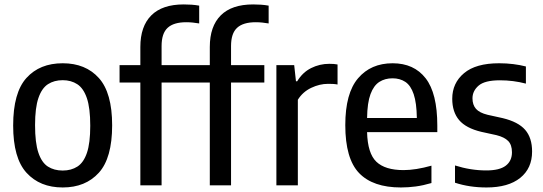

<svg xmlns="http://www.w3.org/2000/svg" viewBox="-20 -838 2453 868"><path d="M263.5 9.5Q160.5 9.5 100 -56.8Q39.5 -123 39.5 -270.5Q39.5 -419 99.5 -485.5Q159.5 -552 263.5 -552Q367 -552 427 -485.2Q487 -418.5 487 -271.5Q487 -123.5 426.8 -57Q366.5 9.5 263.5 9.5ZM263.5 -67Q302 -67 330 -85Q358 -103 373 -147Q388 -191 388 -269.5Q388 -349.5 372.8 -394.2Q357.5 -439 329.5 -457.2Q301.5 -475.5 263.5 -475.5Q225 -475.5 197 -457.5Q169 -439.5 153.8 -395.2Q138.5 -351 138.5 -272.5Q138.5 -192.5 153.5 -147.8Q168.5 -103 196.5 -85Q224.5 -67 263.5 -67Z M614.5 0V-465H520.5V-543.5H614.5V-625.5Q614.5 -719 664 -768.5Q713.5 -818 810.5 -818Q827.5 -818 845.8 -816.8Q864 -815.5 880.5 -812.5V-732Q865.5 -734.5 851.5 -736Q837.5 -737.5 822 -737.5Q765 -737.5 737.8 -712.2Q710.5 -687 710.5 -630V-543.5H861V-465H710.5V0Z M928.5 0V-465H834.5V-543.5H928.5V-625.5Q928.5 -719 978 -768.5Q1027.5 -818 1124.5 -818Q1141.5 -818 1159.8 -816.8Q1178 -815.5 1194.5 -812.5V-732Q1179.5 -734.5 1165.5 -736Q1151.5 -737.5 1136 -737.5Q1079 -737.5 1051.8 -712.2Q1024.5 -687 1024.5 -630V-543.5H1175V-465H1024.5V0Z M1229.5 0V-543.5H1310L1318 -470.5H1323.5Q1348 -511 1386.5 -530.2Q1425 -549.5 1468.5 -549.5Q1479.5 -549.5 1489 -548.8Q1498.5 -548 1506 -546.5V-456Q1495.5 -458 1485 -458.5Q1474.5 -459 1463 -459Q1425 -459 1386.8 -440.8Q1348.5 -422.5 1326.5 -387V0Z M1792.5 9.5Q1666 9.5 1603.5 -55.5Q1541 -120.5 1541 -272.5Q1541 -416.5 1598.8 -484.2Q1656.5 -552 1755 -552Q1851.5 -552 1904.2 -484.2Q1957 -416.5 1957 -270V-240.5H1639.5Q1642 -144.5 1681.5 -106.8Q1721 -69 1804.5 -69Q1859 -69 1930.5 -89V-10.5Q1893 0.5 1859.5 5Q1826 9.5 1792.5 9.5ZM1754.5 -484Q1720.5 -484 1695 -467.8Q1669.5 -451.5 1655 -412.5Q1640.5 -373.5 1639.5 -304.5H1864.5Q1863.5 -373 1850.2 -412.2Q1837 -451.5 1812.5 -467.8Q1788 -484 1754.5 -484Z M2179.5 9.5Q2102 9.5 2037 -12V-90Q2108 -67.5 2178.5 -67.5Q2238.5 -67.5 2266.5 -89Q2294.5 -110.5 2294.5 -149.5Q2294.5 -183 2277.5 -200.5Q2260.5 -218 2224.5 -227L2156 -242Q2086.5 -258.5 2055.5 -295.2Q2024.5 -332 2024.5 -391.5Q2024.5 -462.5 2077.8 -507.2Q2131 -552 2236.5 -552Q2270 -552 2300.2 -548.2Q2330.5 -544.5 2357.5 -537.5V-460Q2300.5 -475 2240 -475Q2171.5 -475 2143.8 -451Q2116 -427 2116 -393.5Q2116 -364 2131.8 -346Q2147.5 -328 2184.5 -319L2252.5 -304Q2323 -287 2354.2 -251Q2385.5 -215 2385.5 -153Q2385.5 -77 2331.8 -33.8Q2278 9.5 2179.5 9.5Z"/></svg>

Font: Encode Sans Semi Condensed Medium
Style: Regular
Weight: 500
Width: 4
Designer: Multiple Designers
Foundry: Impallari Type
Version: Version 3.000; ttfautohint (v1.8.3) -l 8 -r 50 -G 200 -x 14 